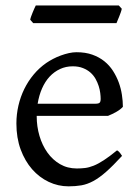

<svg xmlns="http://www.w3.org/2000/svg" viewBox="-20 -657 502 692"><path d="M242.2 -418Q217.3 -418 196.3 -408.2Q175.3 -398.4 158.9 -380.9Q142.6 -363.3 131.6 -338.4Q120.6 -313.5 115.7 -283.2H324.2Q335.4 -283.2 339.1 -286.9Q342.8 -290.5 342.8 -300.8Q342.8 -309.6 341.3 -321.8Q339.8 -334 335.7 -346.9Q331.5 -359.9 324.5 -372.6Q317.4 -385.3 306.2 -395.3Q294.9 -405.3 279.1 -411.6Q263.2 -418 242.2 -418ZM422.9 -272Q414.1 -262.2 399.4 -253.9Q384.8 -245.6 369.1 -239.3H112.3V-237.8Q112.3 -201.2 122.3 -167.2Q132.3 -133.3 150.9 -107.2Q169.4 -81.1 196.3 -65.4Q223.1 -49.8 256.8 -49.8Q272 -49.8 286.4 -51.5Q300.8 -53.2 317.4 -59.8Q334 -66.4 354.2 -79.6Q374.5 -92.8 401.9 -115.2Q408.2 -111.8 412.8 -105.5Q417.5 -99.1 419.9 -95.2Q387.2 -59.6 362.5 -37.8Q337.9 -16.1 316.2 -4.4Q294.4 7.3 273.2 11Q252 14.6 227.1 14.6Q189.5 14.6 155.5 -1.5Q121.6 -17.6 95.7 -47.1Q69.8 -76.7 54.4 -118.4Q39.1 -160.2 39.1 -211.9Q39.1 -244.6 46.4 -276.4Q53.7 -308.1 67.6 -336.4Q81.5 -364.7 101.6 -388.7Q121.6 -412.6 147 -430.2Q157.7 -437.5 171.1 -444.6Q184.6 -451.7 199.2 -457Q213.9 -462.4 228.3 -465.6Q242.7 -468.8 255.9 -468.8Q288.1 -468.8 312.7 -460Q337.4 -451.2 356 -436.3Q374.5 -421.4 387.2 -401.6Q399.9 -381.8 408 -359.9Q416 -337.9 419.4 -315.2Q422.9 -292.5 422.9 -272ZM418.9 -625.5Q418 -620.1 415.5 -613Q413.1 -606 410.2 -598.9Q407.2 -591.8 404.5 -585Q401.9 -578.1 399.9 -573.7H99.6L88.9 -585.9Q89.8 -591.3 92.3 -598.1Q94.7 -605 97.7 -612.1Q100.6 -619.1 103.5 -625.7Q106.4 -632.3 108.9 -637.2H408.2L418.9 -625.5Z"/></svg>

Font: Gentium
Style: Regular
Weight: 400
Designer: J. Victor Gaultney
Version: Version 1.03; 2011; OFL 1.1 release